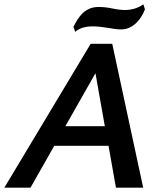

<svg xmlns="http://www.w3.org/2000/svg" viewBox="-72 -861 723 881"><path d="M585 0H460L426 -192H177L68 0H-52L344 -660H443ZM228 -282H409L366 -525ZM593 -818Q587 -802 577 -785.5Q567 -769 553.5 -756Q540 -743 522.5 -734.5Q505 -726 483 -726Q471 -726 456 -728Q441 -730 423.5 -733Q406 -736 388 -738Q370 -740 353 -740Q330 -740 310 -734.5Q290 -729 273 -715L265 -738Q274 -756 284.5 -772.5Q295 -789 308.5 -801.5Q322 -814 339.5 -821.5Q357 -829 382 -829Q411 -829 444 -822Q477 -815 504 -815Q522 -815 542.5 -820.5Q563 -826 586 -841Z"/></svg>

Font: Quattrocento Sans
Style: Bold Italic
Weight: 700
Designer: Pablo Impallari
Foundry: Pablo Impallari, Igino Marini, Brenda Gallo
Version: Version 2.000